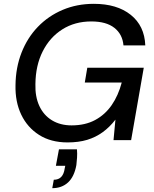

<svg xmlns="http://www.w3.org/2000/svg" viewBox="-20 -732 807 1003"><path d="M333 12Q246 12 184.5 -27Q123 -66 91 -133Q59 -200 61 -287Q62 -379 92.5 -457Q123 -535 178 -592Q233 -649 307.5 -680.5Q382 -712 470 -712Q591 -712 663 -654.5Q735 -597 739 -495H625Q620 -553 577.5 -586.5Q535 -620 457 -620Q371 -620 305.5 -578.5Q240 -537 203 -463.5Q166 -390 165 -293Q163 -227 185.5 -178.5Q208 -130 251.5 -103.5Q295 -77 354 -77Q425 -77 477 -105Q529 -133 563.5 -183Q598 -233 616 -301H423L436 -378H731L665 0H573L583 -107Q553 -68 516.5 -41.5Q480 -15 435.5 -1.5Q391 12 333 12ZM253 251 261 207Q286 207 300 192Q314 177 318 148L321 134H272L288 48H382Q384 70 382.5 91Q381 112 379 130Q368 191 335.5 221Q303 251 253 251Z"/></svg>

Font: DM Sans 20pt Medium
Style: Italic
Weight: 500
Italic angle: -10°
Version: Version 4.004;gftools[0.9.30]